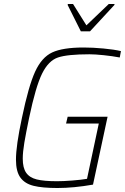

<svg xmlns="http://www.w3.org/2000/svg" viewBox="-20 -934 628 962"><path d="M60 -134Q60 -204 90 -344Q123 -503 156 -575Q189 -647 242 -671.5Q295 -696 399 -696Q445 -696 498.5 -691Q552 -686 586 -678L580 -646Q543 -653 499.5 -657.5Q456 -662 428 -662Q318 -662 270.5 -646Q223 -630 191 -565.5Q159 -501 126 -344Q110 -267 102 -219.5Q94 -172 94 -139Q94 -93 111 -68.5Q128 -44 164 -35Q200 -26 266 -26Q297 -26 342 -29.5Q387 -33 416 -38L475 -315H311L319 -349H519L446 -9Q349 8 268 8Q192 8 148 -3Q104 -14 82 -44.5Q60 -75 60 -134ZM385 -777 319 -909 320 -914H346L413 -807L525 -914H554L553 -909L431 -777Z"/></svg>

Font: Saira Semi Condensed Thin
Style: Italic
Weight: 100
Width: 4
Italic angle: -12°
Designer: Hector Gatti with collaboration of the Omnibus-Type team
Foundry: Omnibus-Type
Version: Version 1.001; ttfautohint (v1.8)